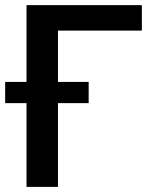

<svg xmlns="http://www.w3.org/2000/svg" viewBox="-28 -731 605 751"><path d="M318.8 -410.6H198.7V-611.3H526.9V-710.9H75.7V-410.6H-7.8V-327.6H75.7V0H198.7V-327.6H318.8Z"/></svg>

Font: Roboto Medium
Style: Regular
Weight: 500
Designer: Google
Version: Version 2.137; 2017